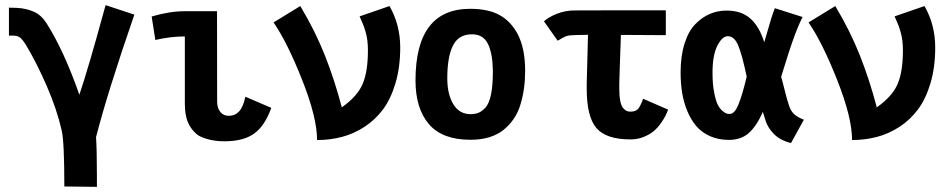

<svg xmlns="http://www.w3.org/2000/svg" viewBox="-20 -538 3663 743"><path d="M229 183.6Q229 11.2 218.8 -33.2Q199.7 -116.2 160.9 -205.3Q122.1 -294.4 82 -361.3Q74.2 -374.5 67.4 -382.6Q60.5 -390.6 58.8 -391.8Q57.1 -393.1 51.8 -396Q44.4 -400.4 22 -400.4Q20.5 -400.4 18.1 -400.1Q15.6 -399.9 14.6 -399.9V-508.3Q46.4 -508.3 63.5 -505.9Q78.1 -503.4 88.1 -500.7Q98.1 -498 111.8 -492.2Q125.5 -486.3 137.7 -475.1Q149.9 -463.9 160.2 -447.8Q227.5 -341.8 287.1 -171.4Q303.2 -218.3 328.6 -304.9Q354 -391.6 371.1 -455.1L388.7 -518.1L500 -481.4Q398.4 -188.5 351.6 -7.3Q355 39.6 355 142.1V185.1Z M695.3 -494.6H819.8Q819.8 -494.6 820.3 -144.5Q820.3 -120.6 832.3 -105.2Q844.2 -89.8 865.2 -89.8Q889.6 -89.8 905.3 -106.9Q920.9 -124 929.7 -163.6L1029.8 -120.6Q1004.9 -50.8 963.4 -21Q921.9 8.8 848.6 8.8Q814 8.8 784.2 0.7Q754.4 -7.3 740.2 -19.5Q717.3 -39.6 706.3 -66.9Q695.3 -94.2 695.3 -138.7V-397Q640.1 -397 581.1 -383.3L566.9 -474.1Q635.7 -494.6 695.3 -494.6Z M1142.1 -514.6Q1199.7 -418.5 1237.3 -323.5Q1274.9 -228.5 1302.7 -122.6Q1362.8 -165 1383.3 -212.9Q1403.8 -260.7 1403.8 -343.8Q1403.8 -363.3 1401.6 -380.9Q1399.4 -398.4 1395 -413.8Q1390.6 -429.2 1387.5 -437.5Q1384.3 -445.8 1378.2 -459.5Q1372.1 -473.1 1371.6 -474.6L1487.3 -514.6Q1528.8 -441.9 1528.8 -354.5Q1528.8 -278.3 1510.7 -217Q1492.7 -155.8 1462.4 -115Q1432.1 -74.2 1390.4 -47.1Q1348.6 -20 1303 -8.1Q1257.3 3.9 1207 3.9Q1207 -83 1149.4 -228.5Q1091.8 -374 1038.6 -451.2Z M1857.9 -120.6Q1887.2 -152.8 1887.2 -258.8Q1887.2 -258.8 1887.2 -266.6Q1886.2 -331.1 1868.2 -368.2Q1850.1 -405.3 1806.6 -405.3Q1754.4 -405.3 1732.7 -361.3Q1710.9 -317.4 1710.9 -235.4Q1710.9 -172.9 1734.4 -134.5Q1757.8 -96.2 1800.8 -96.2Q1820.3 -96.7 1832.3 -101.8Q1844.2 -106.9 1857.9 -120.6ZM1800.3 2.9Q1691.4 2.9 1639.6 -57.9Q1587.9 -118.7 1587.9 -226.6Q1587.9 -503.9 1799.3 -503.9Q1869.6 -503.9 1913.3 -479.7Q1957 -455.6 1983.4 -405.8Q2012.2 -350.1 2012.2 -265.1Q2012.2 -229 2007.8 -196.8Q2003.4 -164.6 1994.1 -133.8Q1984.9 -103 1968.3 -78.6Q1951.7 -54.2 1929 -35.6Q1906.2 -17.1 1873.8 -7.1Q1841.3 2.9 1801.3 2.9Z M2348.6 -498H2408.2Q2408.2 -498 2476.1 -498H2547.9H2556.6V-401.9L2408.2 -402.8H2382.8Q2380.4 -345.2 2378.7 -286.9Q2377 -228.5 2376.5 -214.8V-195.3Q2376.5 -167 2380.1 -148.2Q2383.8 -129.4 2390.6 -120.8Q2397.5 -112.3 2404.1 -109.1Q2410.6 -106 2419.4 -106Q2439.5 -106 2448.7 -116Q2458 -126 2468.8 -155.8L2565.4 -113.8Q2561.5 -102.5 2555.9 -91.1Q2550.3 -79.6 2537.8 -61.8Q2525.4 -43.9 2510.3 -31Q2495.1 -18.1 2471.4 -8.3Q2447.8 1.5 2420.4 1.5Q2325.2 1.5 2287.8 -42.7Q2250.5 -86.9 2250.5 -193.8V-214.8Q2251.5 -239.7 2252.7 -297.6Q2253.9 -355.5 2255.4 -403.3L2205.1 -402.3Q2181.6 -401.9 2170.4 -397.7Q2159.2 -393.6 2138.2 -380.4L2085 -455.6Q2104.5 -473.1 2137 -485.4Q2169.4 -497.6 2202.6 -497.6Z M3002.9 -240.7Q3007.8 -224.6 3016.4 -189.5Q3024.9 -154.3 3033.7 -128.4Q3040.5 -107.9 3053.2 -96.2Q3065.9 -84.5 3090.8 -74.7L3041 15.6Q2998.5 4.9 2974.6 -19.8Q2950.7 -44.4 2942.4 -71.8Q2935.5 -94.2 2932.1 -105Q2907.2 -48.8 2877.2 -22.7Q2847.2 3.4 2800.8 3.4Q2759.8 3.4 2727.3 -11.2Q2694.8 -25.9 2674.1 -50.5Q2653.3 -75.2 2639.4 -109.1Q2625.5 -143.1 2619.6 -179.7Q2613.8 -216.3 2613.8 -257.3Q2613.8 -321.8 2629.2 -369.9Q2644.5 -418 2670.9 -444.8Q2697.3 -471.7 2727.5 -484.4Q2757.8 -497.1 2791.5 -497.1Q2849.6 -497.1 2884.3 -465.8Q2918.9 -434.6 2937.5 -374.5Q2942.9 -391.6 2950.2 -417.7Q2957.5 -443.8 2964.1 -465.1Q2970.7 -486.3 2978.5 -506.3L3085.9 -472.2Q3080.6 -461.9 3075.7 -451.2Q3070.8 -440.4 3065.4 -427Q3060.1 -413.6 3056.2 -403.6Q3052.2 -393.6 3046.6 -377Q3041 -360.4 3037.8 -351.3Q3034.7 -342.3 3028.6 -323Q3022.5 -303.7 3020.3 -296.4Q3018.1 -289.1 3011.2 -267.6Q3004.4 -246.1 3002.9 -240.7ZM2737.3 -255.9Q2737.3 -211.9 2743.7 -179.7Q2750 -147.5 2757.8 -132.3Q2765.6 -117.2 2776.4 -108.4Q2787.1 -99.6 2792 -98.4Q2796.9 -97.2 2800.8 -97.2H2804.7Q2822.8 -97.2 2837.9 -134.3Q2853 -171.4 2869.6 -241.7Q2851.1 -328.6 2836.2 -363.3Q2821.3 -397.9 2796.4 -397.9Q2774.9 -397.9 2756.1 -361.3Q2737.3 -324.7 2737.3 -255.9Z M3212.4 -514.6Q3270 -418.5 3307.6 -323.5Q3345.2 -228.5 3373 -122.6Q3433.1 -165 3453.6 -212.9Q3474.1 -260.7 3474.1 -343.8Q3474.1 -363.3 3471.9 -380.9Q3469.7 -398.4 3465.3 -413.8Q3460.9 -429.2 3457.8 -437.5Q3454.6 -445.8 3448.5 -459.5Q3442.4 -473.1 3441.9 -474.6L3557.6 -514.6Q3599.1 -441.9 3599.1 -354.5Q3599.1 -278.3 3581.1 -217Q3563 -155.8 3532.7 -115Q3502.4 -74.2 3460.7 -47.1Q3418.9 -20 3373.3 -8.1Q3327.6 3.9 3277.3 3.9Q3277.3 -83 3219.7 -228.5Q3162.1 -374 3108.9 -451.2Z"/></svg>

Font: Fantasque Sans Mono
Style: Bold
Weight: 700
Monospace: yes
Designer: Jany Belluz
Version: Version 1.8.0 ; ttfautohint (v1.8.2)